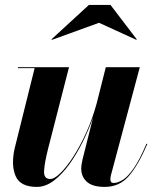

<svg xmlns="http://www.w3.org/2000/svg" viewBox="-20 -724 618 754"><path d="M369 -634.5 184 -567.5 182 -569.5 329 -704.5H414L517 -569.5L515.5 -567.5ZM251 -460 169.5 -142.5Q154.5 -83.5 153 -52.2Q151.5 -21 177.5 -21Q193.5 -21 217.5 -44.5Q241.5 -68 268 -109Q294.5 -150 318.8 -203.5Q343 -257 359.5 -317.5L395.5 -460H529L415.5 -35.5Q413.5 -27.5 413.5 -19Q413.5 -5.5 426 -5.5Q443 -5.5 462.5 -17.8Q482 -30 505.2 -63.2Q528.5 -96.5 555 -159.5L558.5 -158.5Q523 -75.5 486 -32.8Q449 10 391.5 10Q343 10 321 -10.2Q299 -30.5 299 -61.5Q299 -69 300.5 -79Q302 -89 304 -97.5L345.5 -262.5Q328.5 -214.5 304.5 -166.2Q280.5 -118 251.8 -78.2Q223 -38.5 190.8 -14.2Q158.5 10 124.5 10Q59.5 10 41.2 -32.8Q23 -75.5 37.5 -141L116 -456.5H50.5V-460Z"/></svg>

Font: Bodoni* 48pt
Style: Bold Italic
Weight: 700
Italic angle: -13°
Version: Version 2.3